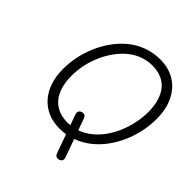

<svg xmlns="http://www.w3.org/2000/svg" viewBox="-312 -1227 1651 1651"><g transform="rotate(45 513.5 -401.0)"><path d="M673 211Q655 215 643 208.5Q631 202 624 183L500 -165Q493 -185 500.5 -199Q508 -213 528 -218Q546 -223 558 -215.5Q570 -208 576 -191L701 158Q708 177 701 191Q694 205 673 211ZM488 19Q411 19 348 -8Q285 -35 240 -86Q195 -137 171.5 -208Q148 -279 148 -367Q148 -440 163.5 -516Q179 -592 210.5 -664.5Q242 -737 287.5 -800.5Q333 -864 392.5 -912.5Q452 -961 525.5 -988Q599 -1015 684 -1015Q761 -1015 823.5 -988Q886 -961 930 -910.5Q974 -860 998 -789.5Q1022 -719 1022 -631Q1022 -553 1005.5 -475Q989 -397 957 -324.5Q925 -252 879 -189.5Q833 -127 773.5 -80.5Q714 -34 642.5 -7.5Q571 19 488 19ZM501 -66Q568 -66 625 -89Q682 -112 730 -152.5Q778 -193 815 -247Q852 -301 877 -363Q902 -425 915.5 -490.5Q929 -556 929 -620Q929 -695 912 -752.5Q895 -810 862 -850Q829 -890 781 -910Q733 -930 670 -930Q605 -930 547.5 -907Q490 -884 442.5 -843Q395 -802 357.5 -748Q320 -694 294 -632.5Q268 -571 254.5 -506.5Q241 -442 241 -378Q241 -304 258 -245.5Q275 -187 308 -147.5Q341 -108 389.5 -87Q438 -66 501 -66Z"/></g></svg>

Font: Playwrite AU QLD
Style: Regular
Weight: 400
Designer: Veronika Burian, José Scaglione
Foundry: TypeTogether
Version: Version 1.002